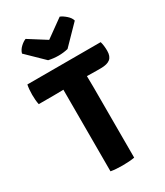

<svg xmlns="http://www.w3.org/2000/svg" viewBox="-228 -1024 967 1123"><g transform="rotate(-30 256.0 -463.0)"><path d="M335 -551 336 -477V0Q302 6 255 6Q208 6 176 0V-551L112 -550H9Q3 -579 3 -616.5Q3 -654 9 -683H504Q512 -657 512 -620Q512 -583 492 -566.5Q472 -550 428 -550H399L336 -551ZM133 -919 250 -845 371 -932Q389 -925 410 -906.5Q431 -888 436 -868L316 -745Q253 -730 185 -745L72 -855Q78 -877 96.5 -894.5Q115 -912 133 -919Z"/></g></svg>

Font: Signika
Style: Bold
Weight: 700
Designer: Anna Giedrys
Foundry: Anna Giedrys
Version: Version 1.001